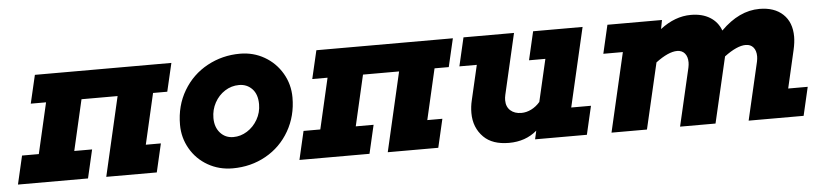

<svg xmlns="http://www.w3.org/2000/svg" viewBox="-38 -705 3830 901"><g transform="rotate(-5 1877.0 -254.5)"><path d="M141 -506H784L753 -373H686L631 -134H702L671 0H433L519 -373H349L294 -134H378L347 0H17L48 -134H127L182 -373H110Z M1108 -521Q1171 -521 1223 -491Q1275 -461 1305.5 -409Q1336 -357 1336 -295Q1336 -208 1295.5 -137.5Q1255 -67 1184.5 -27.5Q1114 12 1028 12Q964 12 911.5 -18Q859 -48 829 -100Q799 -152 799 -213Q799 -303 841 -373.5Q883 -444 954 -482.5Q1025 -521 1108 -521ZM1044 -134Q1078 -134 1108.5 -153Q1139 -172 1158 -205Q1177 -238 1177 -277Q1177 -324 1152.5 -349.5Q1128 -375 1091 -375Q1055 -375 1024.5 -355.5Q994 -336 976 -303Q958 -270 958 -231Q958 -188 982 -161Q1006 -134 1044 -134Z M1467 -506H2110L2079 -373H2012L1957 -134H2028L1997 0H1759L1845 -373H1675L1620 -134H1704L1673 0H1343L1374 -134H1453L1508 -373H1436Z M2721 -506 2635 -134H2728L2697 0H2453L2462 -40Q2408 6 2330 6Q2252 6 2211 -35Q2166 -80 2166 -149Q2166 -179 2173 -208L2211 -372H2129L2160 -506H2398L2332 -220Q2329 -207 2329 -195Q2329 -164 2348.5 -146.5Q2368 -129 2400 -129Q2424 -129 2447 -140.5Q2470 -152 2488 -173L2534 -372H2457L2488 -506Z M3095 -506 3087 -464Q3157 -518 3232 -518Q3285 -518 3321.5 -495.5Q3358 -473 3373 -432Q3459 -518 3555 -518Q3625 -518 3665.5 -480Q3706 -442 3706 -374Q3706 -347 3698 -312L3657 -134H3749L3718 0H3459L3522 -272Q3525 -286 3525 -297Q3525 -324 3512 -339.5Q3499 -355 3476 -355Q3435 -355 3375 -310L3303 0H3136L3199 -272Q3202 -286 3202 -297Q3202 -324 3189 -339.5Q3176 -355 3153 -355Q3112 -355 3052 -310L2980 0H2813L2899 -372H2807L2838 -506Z"/></g></svg>

Font: Arvo
Style: Bold Italic
Weight: 700
Italic angle: -13°
Designer: Anton Koovit (Cyrillic Expansion: Cyreal)
Foundry: Anton Koovit, Yassin Baggar
Version: Version 3.000